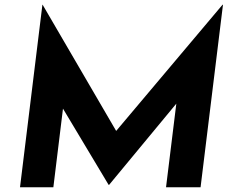

<svg xmlns="http://www.w3.org/2000/svg" viewBox="-20 -786 988 806"><path d="M204 0H64L158 -766H159L497 -186L437 -200L914 -766H916L822 0H677L731 -439V-364L438 -10H436L224 -364L257 -433Z"/></svg>

Font: Josefin Sans Thin
Style: Bold Italic
Weight: 700
Italic angle: -7°
Version: Version 2.000